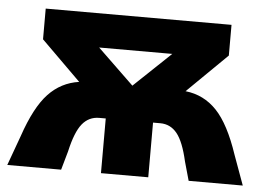

<svg xmlns="http://www.w3.org/2000/svg" viewBox="-44 -598 898 654"><g transform="rotate(5 405.5 -271.0)"><path d="M2.9 0 40 -102.1Q74.2 -202.6 117.4 -248.5Q160.6 -294.4 222.2 -303.2L86.9 -437V-542H722.2V-437L585.9 -303.2Q648.9 -296.4 692.9 -250.2Q736.8 -204.1 771 -102.1L808.1 0H623L605 -64Q589.8 -131.3 567.1 -159.2Q544.4 -187 509.8 -187H484.9V0H323.2V-187H300.8Q265.6 -187 242.9 -159.2Q220.2 -131.3 205.1 -64L187 0ZM403.8 -306.2 529.8 -425.8H279.8Z"/></g></svg>

Font: Montserrat ExtraBold
Style: Regular
Weight: 800
Designer: Julieta Ulanovsky
Foundry: Julieta Ulanovsky
Version: Version 9.000